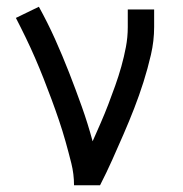

<svg xmlns="http://www.w3.org/2000/svg" viewBox="-20 -548 540 568"><path d="M199 0Q199 -33 191 -65Q183 -97 174 -129Q165 -161 154.5 -192Q144 -223 132.5 -254Q121 -285 109 -315.5Q97 -346 84 -376Q71 -406 56.5 -436Q42 -466 27 -495L95 -528Q121 -481 143 -432Q165 -383 184.5 -333Q204 -283 222 -232.5Q240 -182 254 -130Q266 -157 278 -184.5Q290 -212 300.5 -239.5Q311 -267 321 -295Q331 -323 339 -351.5Q347 -380 352.5 -409Q358 -438 358 -468V-520H436V-468Q436 -427 426.5 -386Q417 -345 404.5 -305.5Q392 -266 377 -227.5Q362 -189 345.5 -151Q329 -113 312 -75Q295 -37 276 0Z"/></svg>

Font: Iosevka
Style: Regular
Weight: 400
Monospace: yes
Designer: Belleve Invis
Foundry: Belleve Invis
Version: Version 33.2.3; ttfautohint (v1.8.4)